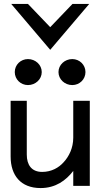

<svg xmlns="http://www.w3.org/2000/svg" viewBox="-20 -944 510 975"><path d="M347 -512C384 -512 414 -541 414 -578C414 -615 384 -644 347 -644C309 -644 277 -615 277 -578C277 -541 309 -512 347 -512ZM122 -512C160 -512 192 -541 192 -578C192 -615 160 -644 122 -644C85 -644 55 -615 55 -578C55 -541 85 -512 122 -512ZM34 -149C34 -54 85 11 186 11C263 11 315 -28 352 -76V0H436V-432H352V-245C352 -192 330 -149 303 -120C279 -93 242 -71 194 -71C140 -71 116 -107 116 -159V-432H34ZM235 -691 433 -924H348L235 -806L122 -924H37Z"/></svg>

Font: Charger
Style: Bd
Weight: 400
Designer: Jasper
Foundry: Cannot Into Space Fonts
Version: Version 0.98